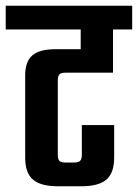

<svg xmlns="http://www.w3.org/2000/svg" viewBox="-40 -651 482 671"><path d="M355 -397H190Q174 -397 168 -391.5Q162 -386 162 -369V-111Q162 -94 168 -88.5Q174 -83 190 -83H217Q233 -83 239.5 -88.5Q246 -94 246 -111V-214H359V-100Q359 -47 332 -23.5Q305 0 244 0H163Q102 0 75 -23.5Q48 -47 48 -100V-388Q48 -435 72.5 -457Q97 -479 154 -479H242V-548H-20V-631H422V-548H355Z"/></svg>

Font: Teko Medium
Style: Regular
Weight: 500
Designer: Manushi Parikh, Jonny Pinhorn
Foundry: Indian Type Foundry
Version: Version 1.106;PS 1.0;hotconv 1.0.78;makeotf.lib2.5.61930; tt